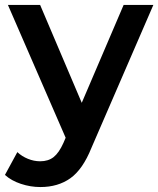

<svg xmlns="http://www.w3.org/2000/svg" viewBox="-37 -554 639 775"><path d="M582 -534 332 43Q297 130 247 165.5Q197 201 126 201Q86 201 47 188Q8 175 -17 152L33 60Q51 77 75.5 87Q100 97 125 97Q158 97 179.5 80Q201 63 219 23L228 2L-5 -534H125L293 -139L462 -534Z"/></svg>

Font: CMG Sans SemiBold
Style: Regular
Weight: 600
Designer: Julieta Ulanovsky
Foundry: Julieta Ulanovsky
Version: Version 7.200